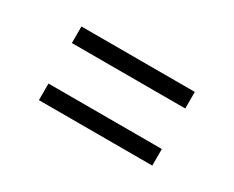

<svg xmlns="http://www.w3.org/2000/svg" viewBox="-51 -581 724 593"><g transform="rotate(30 310.5 -284.5)"><path d="M107.9 -356.4V-415.5H512.2V-356.4ZM107.9 -152.8V-211.9H512.2V-152.8Z"/></g></svg>

Font: Inter Tight Light
Style: Regular
Weight: 300
Designer: Rasmus Andersson
Foundry: rsms
Version: Version 3.004